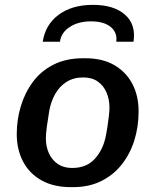

<svg xmlns="http://www.w3.org/2000/svg" viewBox="-20 -761 640 791"><path d="M272 10Q201 10 151 -18Q101 -46 75 -95.5Q49 -145 49 -209Q49 -267 65.5 -322.5Q82 -378 115 -423Q148 -468 200 -494.5Q252 -521 322 -521H332Q402 -521 450.5 -493Q499 -465 525 -416Q551 -367 551 -302Q551 -238 533 -181.5Q515 -125 480.5 -82Q446 -39 396 -14.5Q346 10 281 10ZM277 -69Q335 -69 368.5 -104.5Q402 -140 414 -192Q419 -214 422.5 -238Q426 -262 428.5 -283Q431 -304 431 -318Q431 -351 419 -379.5Q407 -408 383 -425Q359 -442 323 -442Q283 -442 254 -423.5Q225 -405 207.5 -374Q190 -343 183 -305Q177 -269 173 -239.5Q169 -210 169 -191Q169 -157 181.5 -129.5Q194 -102 218 -85.5Q242 -69 277 -69ZM156 -589Q167 -660 222 -700.5Q277 -741 363 -741Q449 -741 495 -700.5Q541 -660 530 -589H459Q464 -627 436 -650Q408 -673 355 -673Q303 -673 267.5 -650Q232 -627 227 -589Z"/></svg>

Font: Chivo Mono Medium
Style: Italic
Weight: 500
Italic angle: -8.05°
Monospace: yes
Designer: Hector Gatti
Foundry: Omnibus-Type
Version: Version 1.008